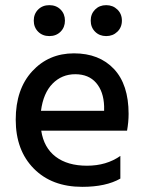

<svg xmlns="http://www.w3.org/2000/svg" viewBox="-20 -720 565 745"><path d="M299 5Q181 5 111 -66Q41 -137 41 -255.5Q41 -374 105 -443.5Q169 -513 267 -513Q365 -513 422 -452.5Q479 -392 479 -278Q479 -247 473 -213H140Q150 -147 196 -112Q242 -77 317.5 -77Q393 -77 447 -115V-27Q391 5 299 5ZM384 -290V-308Q382 -365 353 -398.5Q324 -432 272 -432Q220 -432 184 -395.5Q148 -359 139 -290ZM232 -640Q232 -614 215 -597Q198 -580 171.5 -580Q145 -580 128 -597Q111 -614 111 -640Q111 -666 128 -683Q145 -700 171.5 -700Q198 -700 215 -683Q232 -666 232 -640ZM435.5 -597Q418 -580 392 -580Q366 -580 349 -597Q332 -614 332 -640Q332 -666 349 -683Q366 -700 392 -700Q418 -700 435.5 -683Q453 -666 453 -640Q453 -614 435.5 -597Z"/></svg>

Font: Hind Medium
Style: Regular
Weight: 500
Designer: Manushi Parikh, Satya Rajpurohit
Foundry: Indian Type Foundry
Version: Version 1.201;PS 1.0;hotconv 1.0.78;makeotf.lib2.5.61930; tt